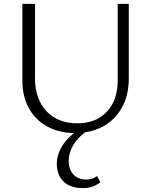

<svg xmlns="http://www.w3.org/2000/svg" viewBox="-20 -678 775 987"><path d="M642 -658V-274Q642 -161 581 -87Q520 -13 417 2Q375 34 354 72.5Q333 111 333 151Q333 192 357 218.5Q381 245 424 245Q455 245 479 227L496 259Q476 274 454.5 281.5Q433 289 405 289Q342 289 307 255.5Q272 222 272 163Q272 123 294 82Q316 41 361 6Q282 5 221.5 -28.5Q161 -62 128 -122.5Q95 -183 95 -263V-658H160V-275Q160 -169 219 -106.5Q278 -44 377 -44Q473 -44 529 -103.5Q585 -163 585 -264V-658Z"/></svg>

Font: Ysabeau Semilight
Style: Regular
Weight: 300
Designer: Christian Thalmann (Catharsis Fonts)
Version: Version 0.003